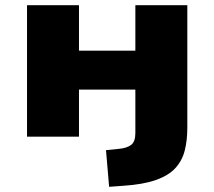

<svg xmlns="http://www.w3.org/2000/svg" viewBox="-20 -526 825 739"><path d="M400 193 388 52 437 47Q469 44 485 31.5Q501 19 501 -14V-181H284V0H84V-506H284V-331H501V-506H701V-35Q701 14 691 53.5Q681 93 654.5 121.5Q628 150 579.5 167Q531 184 455 189Z"/></svg>

Font: Nunito Sans 7pt SemiExpanded Black
Style: Regular
Weight: 900
Width: 6
Designer: Vernon Adams
Foundry: Vernon Adams
Version: Version 3.101;gftools[0.9.27]